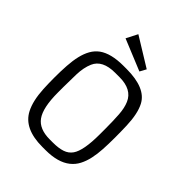

<svg xmlns="http://www.w3.org/2000/svg" viewBox="-267 -1126 1283 1283"><g transform="rotate(45 374.5 -484.0)"><path d="M360.8 9.8Q187 9.8 131.3 -99.6Q98.6 -163.1 92.8 -269Q90.3 -318.8 90.3 -377.4Q90.3 -436 93.8 -488.5Q97.2 -541 107.2 -583.5Q117.2 -626 135.5 -658.4Q153.8 -690.9 183.6 -712.9Q245.1 -756.8 360.8 -756.8H391.1Q572.3 -756.8 623 -659.2Q654.8 -598.1 658.7 -489.3Q660.6 -436 660.6 -376.7Q660.6 -317.4 657.7 -267.3Q654.8 -217.3 645.5 -174.8Q636.2 -132.3 618.4 -98.1Q600.6 -64 570.3 -40Q507.8 9.8 391.1 9.8ZM390.1 -60.5Q443.8 -60.5 479.2 -72.3Q514.6 -84 535.2 -113.3Q573.2 -167.5 573.2 -321.3V-374Q573.2 -447.8 569.3 -505.4Q565.4 -563 548.3 -602.5Q513.2 -684.6 396 -684.6H355Q235.8 -684.6 202.6 -607.9Q181.6 -559.1 179.7 -492.7Q177.7 -426.3 177.7 -374V-321.3Q177.7 -177.2 220.7 -118.2Q262.2 -60.5 360.8 -60.5ZM241.2 -896.5 282.2 -976.6 487.8 -850.1 463.4 -805.2Z"/></g></svg>

Font: Armata
Style: Regular
Weight: 400
Designer: Viktoriya Grabowska
Foundry: Viktoriya Grabowska
Version: Version 1.002